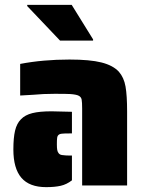

<svg xmlns="http://www.w3.org/2000/svg" viewBox="-20 -763 598 790"><path d="M318 -316Q318 -342 316 -353Q314 -364 304 -369Q295 -374 270 -376Q255 -377 205 -377Q157 -377 116 -373L63 -370V-500Q157 -518 266 -518Q350 -518 397.5 -506Q445 -494 469 -468Q490 -444 496.5 -407Q503 -370 503 -304V0H318ZM35 -148Q35 -196 42 -225.5Q49 -255 66 -272Q83 -290 113 -297.5Q143 -305 192 -305L276 -303V-214H266Q243 -214 236 -213Q216 -212 215 -194Q214 -188 214 -169Q214 -154 215.5 -146Q217 -138 221 -133Q226 -126 236 -125Q250 -123 266 -123H276V-21Q254 -4 229.5 1.5Q205 7 170 7Q101 7 68 -31.5Q35 -70 35 -148ZM92 -738V-743H275L363 -601V-596H227Z"/></svg>

Font: Saira Stencil
Style: Regular
Weight: 400
Designer: Hector Gatti with collaboration of the Omnibus-Type team
Foundry: Omnibus-Type
Version: Version 1.003